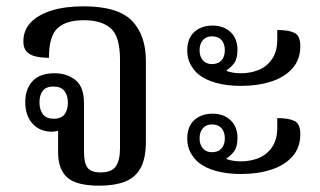

<svg xmlns="http://www.w3.org/2000/svg" viewBox="-20 -578 1012 608"><path d="M295 10Q223 10 193.5 -15.5Q164 -41 164 -96V-176L174 -169Q167 -164 158.5 -162.5Q150 -161 144 -161Q106 -161 83 -186.5Q60 -212 60 -255Q60 -296 83 -321Q106 -346 153 -346Q192 -346 219 -324.5Q246 -303 246 -251V-98Q246 -61 257.5 -46.5Q269 -32 298 -32Q334 -32 347 -51.5Q360 -71 360 -108V-389Q360 -463 330.5 -488.5Q301 -514 246 -514Q189 -514 162 -488.5Q135 -463 135 -395Q110 -395 92 -399.5Q74 -404 64 -415Q54 -426 54 -447Q54 -482 77 -506.5Q100 -531 143 -544.5Q186 -558 244 -558Q353 -558 397.5 -512.5Q442 -467 442 -385V-130Q442 -76 425 -45.5Q408 -15 375 -2.5Q342 10 295 10ZM150 -202Q174 -202 184.5 -216Q195 -230 195 -253Q195 -276 184 -290Q173 -304 149 -304Q126 -304 115.5 -290.5Q105 -277 105 -254Q105 -230 116 -216Q127 -202 150 -202Z M743 -306Q699 -306 664.5 -315.5Q630 -325 608 -343Q593 -356 583 -374.5Q573 -393 573 -418Q573 -457 595.5 -477Q618 -497 653 -497Q688 -497 710 -476.5Q732 -456 732 -420Q732 -392 721.5 -378Q711 -364 698 -356V-353Q710 -349 721 -347.5Q732 -346 743 -346Q773 -346 799 -356.5Q825 -367 841.5 -391Q858 -415 858 -453V-483Q894 -483 912.5 -474Q931 -465 931 -432Q931 -390 906.5 -362Q882 -334 839.5 -320Q797 -306 743 -306ZM651 -375Q671 -375 681.5 -387Q692 -399 692 -419Q692 -439 681.5 -451Q671 -463 651 -463Q633 -463 622.5 -451Q612 -439 612 -419Q612 -399 622.5 -387Q633 -375 651 -375ZM743 -27Q699 -27 664.5 -36.5Q630 -46 608 -64Q593 -77 583 -95.5Q573 -114 573 -139Q573 -178 595.5 -198Q618 -218 653 -218Q688 -218 710 -197.5Q732 -177 732 -141Q732 -113 721.5 -99Q711 -85 698 -77V-74Q710 -70 721 -68.5Q732 -67 743 -67Q773 -67 799 -77.5Q825 -88 841.5 -112Q858 -136 858 -174V-204Q894 -204 912.5 -195Q931 -186 931 -153Q931 -111 906.5 -83Q882 -55 839.5 -41Q797 -27 743 -27ZM651 -96Q671 -96 681.5 -108Q692 -120 692 -140Q692 -160 681.5 -172Q671 -184 651 -184Q633 -184 622.5 -172Q612 -160 612 -140Q612 -120 622.5 -108Q633 -96 651 -96Z"/></svg>

Font: Noto Serif Thai SemiCondensed
Style: Regular
Weight: 400
Width: 4
Designer: Monotype Design Team
Foundry: Monotype Imaging Inc.
Version: Version 2.002